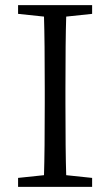

<svg xmlns="http://www.w3.org/2000/svg" viewBox="-20 -732 432 752"><path d="M50.8 0V-35.2L152.3 -45.9Q155.3 -138.7 155.3 -329.1V-382.8Q155.3 -573.2 152.3 -667L50.8 -677.7V-711.9H340.8V-677.7L239.3 -667Q236.3 -574.2 236.3 -382.8V-329.1Q236.3 -139.6 239.3 -45.9L340.8 -35.2V0Z"/></svg>

Font: Bpmf GenRyu Min R
Style: R
Weight: 400
Foundry: But Ko
Version: Version 1.320